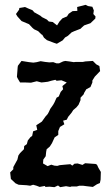

<svg xmlns="http://www.w3.org/2000/svg" viewBox="-20 -763 461 794"><path d="M158 -87 177 -76 192 -82 205 -78 217 -77 227 -80 248 -82 271 -84 279 -78 288 -86 301 -87 321 -81 332 -88 375 -85 381 -82 387 -69 397 -52 396 -20 393 -6 381 -1 364 10 338 7 323 5H308L298 8H276L270 10L253 7L229 11L220 4L205 11L185 9L168 10L165 6L144 10L131 5L117 1L105 5L90 3L57 1L44 -5L25 -23L22 -50L35 -63V-72L52 -103L56 -120L63 -130L79 -146L80 -159L91 -167L95 -182L106 -196L113 -201L117 -220L134 -226L130 -245L153 -260L156 -264L168 -281L177 -291L182 -300L188 -313L200 -330L205 -339L214 -359L223 -364L231 -383L241 -394L238 -407L256 -422L234 -431L214 -429L209 -433L192 -429L178 -425L162 -423L151 -422L132 -427L108 -421L83 -422H63L54 -437L50 -445L53 -484L54 -491L69 -511L100 -506L118 -504L132 -506L148 -510L166 -507L184 -505L200 -506L214 -501H224L241 -509L250 -511L266 -509L285 -506L294 -507H323L333 -509L364 -511L378 -497L391 -490L394 -469L372 -446L362 -430V-422L354 -403L337 -394L328 -379L326 -373L313 -359V-349L305 -330L296 -319L283 -308L276 -297L262 -280L256 -268L241 -264L246 -249L228 -238L221 -221V-205L206 -195L200 -182L195 -171L186 -157L173 -146L171 -136L169 -117L159 -103ZM215 -582 203 -586 174 -597 162 -607 155 -619 151 -621 138 -634 121 -642 114 -648 100 -663 88 -668 69 -676 52 -695 46 -705 59 -723 60 -730 83 -734 99 -727 114 -721 123 -711H124L147 -698L154 -692L174 -682L182 -674L198 -672L216 -658L226 -674L238 -687L257 -695L264 -706L280 -717L300 -718L299 -734L334 -743L344 -738L362 -735L368 -720L366 -705L375 -695L374 -686L354 -667L328 -658L319 -650L313 -644L287 -634L276 -629L261 -615L249 -608L239 -596Z"/></svg>

Font: Winky Rough
Style: Regular
Weight: 400
Designer: Simon Atzbach
Foundry: typofactur
Version: Version 1.206